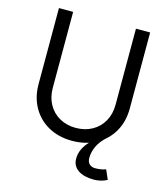

<svg xmlns="http://www.w3.org/2000/svg" viewBox="-129 -801 965 1100"><g transform="rotate(15 354.0 -251.0)"><path d="M83.3 -249.3V-700H167.5V-249.3Q167.5 -194.3 191 -151.8Q214.5 -109.3 256.8 -85.5Q299 -61.7 353.3 -61.7Q407.7 -61.7 450.3 -85.5Q493 -109.3 516.5 -151.8Q540 -194.3 540 -249.3V-700H624.2V-249.3Q624.2 -171.3 589.8 -111.6Q555.5 -51.8 493.3 -18.2Q431.2 15.3 351.3 15.3Q272.5 15.3 211.8 -18.2Q151 -51.8 117.2 -111.6Q83.3 -171.3 83.3 -249.3ZM401.7 107.3Q401.7 78 414.2 50.9Q426.8 23.8 449.5 0.5Q472.2 -22.8 505.8 -43L522.7 -52.5L541 -51.7Q505.7 -20.5 489.5 14.2Q473.3 49 473.3 84.7Q473.3 107.2 486.1 119.9Q498.8 132.7 521.5 132.7Q557.2 132.7 583.7 122.3L608.2 178.5Q572.8 197.8 529.3 197.8Q470.2 197.8 435.9 174Q401.7 150.2 401.7 107.3Z"/></g></svg>

Font: Oak Sans Light
Style: Regular
Weight: 400
Designer: Erik Kennedy, Walven
Foundry: Erik Kennedy, Walven
Version: Version 1.100;Glyphs 3.1.2 (3151)